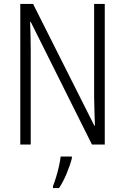

<svg xmlns="http://www.w3.org/2000/svg" viewBox="-20 -734 634 975"><path d="M512 0H447L136 -623H133Q134 -590 135 -555Q136 -520 136 -480V0H83V-714H148L459 -96H462Q461 -132 459.5 -172Q458 -212 458 -242V-714H512ZM345 70Q336 105 318.5 147Q301 189 280 221H249V211Q256 194 264.5 166.5Q273 139 279.5 110Q286 81 288 61H345Z"/></svg>

Font: Noto Sans Georgian Condensed Light
Style: Regular
Weight: 300
Width: 3
Designer: Monotype Design Team, Akaki Razmadze
Foundry: Google LLC
Version: Version 2.005; ttfautohint (v1.8.4.7-5d5b)